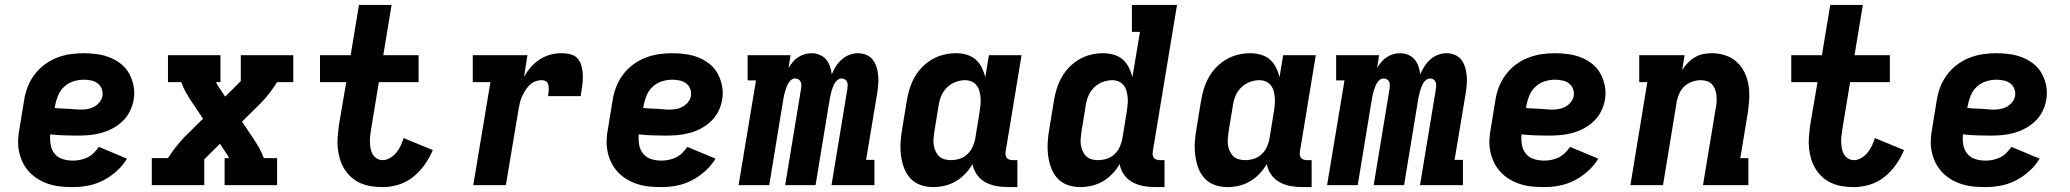

<svg xmlns="http://www.w3.org/2000/svg" viewBox="-20 -755 8440 783"><path d="M277 8Q252 8 227 5.5Q202 3 179 -4.5Q156 -12 136 -24Q116 -36 100 -53Q84 -70 73.5 -91Q63 -112 58 -135.5Q53 -159 54 -184Q55 -209 60 -234L78 -344Q82 -372 92 -398.5Q102 -425 119.5 -449Q137 -473 161 -491Q185 -509 212 -519.5Q239 -530 266.5 -534Q294 -538 322 -538Q350 -538 377.5 -534Q405 -530 429.5 -520Q454 -510 474.5 -493.5Q495 -477 507.5 -453.5Q520 -430 525 -403Q530 -376 525 -348Q521 -324 509.5 -301Q498 -278 479.5 -260.5Q461 -243 438.5 -231Q416 -219 391.5 -212.5Q367 -206 343.5 -204Q320 -202 296 -202Q268 -202 240.5 -203Q213 -204 185 -207Q183 -186 186.5 -165Q190 -144 202.5 -128.5Q215 -113 235 -106.5Q255 -100 277 -100Q292 -100 307 -103Q322 -106 336.5 -113Q351 -120 362.5 -131.5Q374 -143 383 -156L498 -108Q481 -80 455.5 -57Q430 -34 400.5 -19Q371 -4 339.5 2Q308 8 277 8ZM310 -308Q324 -308 338 -310.5Q352 -313 364.5 -320Q377 -327 386.5 -339Q396 -351 398 -365Q400 -380 394.5 -393.5Q389 -407 377.5 -415.5Q366 -424 351 -427Q336 -430 321 -430Q301 -430 280 -423.5Q259 -417 242.5 -402Q226 -387 217.5 -367Q209 -347 205 -326L203 -315Q216 -313 229.5 -312.5Q243 -312 256.5 -311.5Q270 -311 283.5 -309.5Q297 -308 310 -308Z M599 0V-110H665Q680 -134 697.5 -156Q715 -178 734 -198L808 -271L761 -341Q749 -359 738 -378.5Q727 -398 719 -420H665V-530H879V-420H861Q861 -420 861 -420Q861 -420 861 -420Q863 -415 865.5 -410.5Q868 -406 871 -402L898 -361L948 -410Q949 -411 950 -412Q951 -413 952 -414Q954 -417 956.5 -419.5Q959 -422 962 -424V-530H1176V-420H1110Q1095 -396 1078 -374Q1061 -352 1041 -332L967 -259L1014 -189Q1026 -171 1037 -151.5Q1048 -132 1056 -110H1110V0H896V-110H914Q914 -110 914 -110Q914 -110 914 -110Q912 -115 909.5 -119.5Q907 -124 904 -128L877 -169L828 -120Q827 -119 826 -118Q825 -117 824 -116H823Q821 -113 818.5 -110.5Q816 -108 813 -106V0Z M1541 8Q1517 8 1494 4.5Q1471 1 1450.5 -8Q1430 -17 1413.5 -31.5Q1397 -46 1385 -65Q1373 -84 1366.5 -105.5Q1360 -127 1357.5 -150Q1355 -173 1357 -196.5Q1359 -220 1362 -244L1392 -420H1285V-530H1410L1444 -735H1577L1543 -530H1687V-420H1525L1493 -226Q1491 -213 1489.5 -200Q1488 -187 1488.5 -174Q1489 -161 1491.5 -148.5Q1494 -136 1500 -125.5Q1506 -115 1517 -108.5Q1528 -102 1541 -102Q1556 -102 1571 -111Q1586 -120 1596.5 -133Q1607 -146 1614 -161Q1621 -176 1626 -192L1745 -143Q1732 -112 1712 -83.5Q1692 -55 1665 -33.5Q1638 -12 1605.5 -2Q1573 8 1541 8Z M1910 0 1980 -420H1908V-530H2131L2117 -442Q2129 -463 2145 -481.5Q2161 -500 2181.5 -513Q2202 -526 2224.5 -532Q2247 -538 2270 -538Q2290 -538 2308.5 -533Q2327 -528 2338 -513.5Q2349 -499 2353 -480Q2357 -461 2357 -441.5Q2357 -422 2354 -402.5Q2351 -383 2348 -363H2215Q2216 -370 2217 -377Q2218 -384 2218 -391.5Q2218 -399 2217 -405.5Q2216 -412 2212.5 -417.5Q2209 -423 2202.5 -425.5Q2196 -428 2189 -428Q2175 -428 2161.5 -422.5Q2148 -417 2138 -406.5Q2128 -396 2120.5 -383.5Q2113 -371 2107.5 -358Q2102 -345 2099 -331.5Q2096 -318 2094 -305L2043 0Z M2677 8Q2652 8 2627 5.5Q2602 3 2579 -4.5Q2556 -12 2536 -24Q2516 -36 2500 -53Q2484 -70 2473.5 -91Q2463 -112 2458 -135.5Q2453 -159 2454 -184Q2455 -209 2460 -234L2478 -344Q2482 -372 2492 -398.5Q2502 -425 2519.5 -449Q2537 -473 2561 -491Q2585 -509 2612 -519.5Q2639 -530 2666.5 -534Q2694 -538 2722 -538Q2750 -538 2777.5 -534Q2805 -530 2829.5 -520Q2854 -510 2874.5 -493.5Q2895 -477 2907.5 -453.5Q2920 -430 2925 -403Q2930 -376 2925 -348Q2921 -324 2909.5 -301Q2898 -278 2879.5 -260.5Q2861 -243 2838.5 -231Q2816 -219 2791.5 -212.5Q2767 -206 2743.5 -204Q2720 -202 2696 -202Q2668 -202 2640.5 -203Q2613 -204 2585 -207Q2583 -186 2586.5 -165Q2590 -144 2602.5 -128.5Q2615 -113 2635 -106.5Q2655 -100 2677 -100Q2692 -100 2707 -103Q2722 -106 2736.5 -113Q2751 -120 2762.5 -131.5Q2774 -143 2783 -156L2898 -108Q2881 -80 2855.5 -57Q2830 -34 2800.5 -19Q2771 -4 2739.5 2Q2708 8 2677 8ZM2710 -308Q2724 -308 2738 -310.5Q2752 -313 2764.5 -320Q2777 -327 2786.5 -339Q2796 -351 2798 -365Q2800 -380 2794.5 -393.5Q2789 -407 2777.5 -415.5Q2766 -424 2751 -427Q2736 -430 2721 -430Q2701 -430 2680 -423.5Q2659 -417 2642.5 -402Q2626 -387 2617.5 -367Q2609 -347 2605 -326L2603 -315Q2616 -313 2629.5 -312.5Q2643 -312 2656.5 -311.5Q2670 -311 2683.5 -309.5Q2697 -308 2710 -308Z M2992 0 3063 -427H3029V-530H3204L3196 -478Q3204 -491 3213.5 -502.5Q3223 -514 3235.5 -522Q3248 -530 3262 -534Q3276 -538 3290 -538Q3307 -538 3322.5 -531.5Q3338 -525 3348.5 -513Q3359 -501 3364.5 -485Q3370 -469 3372 -452Q3379 -469 3389 -484.5Q3399 -500 3413 -512.5Q3427 -525 3444.5 -531.5Q3462 -538 3479 -538Q3497 -538 3513.5 -531Q3530 -524 3540 -510.5Q3550 -497 3555 -480.5Q3560 -464 3561.5 -446Q3563 -428 3561.5 -410Q3560 -392 3557 -373L3512 -103H3546V0H3371L3436 -394Q3437 -401 3437 -408.5Q3437 -416 3434 -422Q3431 -428 3425 -431.5Q3419 -435 3412 -435Q3404 -435 3396.5 -429.5Q3389 -424 3384.5 -416.5Q3380 -409 3377 -401Q3374 -393 3371.5 -385Q3369 -377 3367.5 -369Q3366 -361 3364 -353L3306 0H3182L3247 -394Q3248 -401 3248 -408.5Q3248 -416 3245 -422Q3242 -428 3236 -431.5Q3230 -435 3222 -435Q3214 -435 3207 -429.5Q3200 -424 3195.5 -416.5Q3191 -409 3188 -401Q3185 -393 3182.5 -385Q3180 -377 3178 -369Q3176 -361 3175 -353L3117 0Z M3785 8Q3758 8 3733 -1Q3708 -10 3691 -29.5Q3674 -49 3665.5 -73.5Q3657 -98 3654 -124.5Q3651 -151 3653 -179Q3655 -207 3660 -234L3678 -344Q3682 -369 3689.5 -393Q3697 -417 3709.5 -439.5Q3722 -462 3740.5 -481Q3759 -500 3781.5 -513Q3804 -526 3829 -532Q3854 -538 3878 -538Q3901 -538 3922 -532Q3943 -526 3958.5 -512.5Q3974 -499 3983.5 -480Q3993 -461 3998 -440Q3998 -440 3998 -440Q3998 -440 3998 -440L4013 -530H4146L4081 -136Q4080 -129 4081 -122.5Q4082 -116 4086 -111Q4090 -106 4096.5 -104Q4103 -102 4109 -102H4129V8H4091Q4066 8 4042 3.5Q4018 -1 3997.5 -12.5Q3977 -24 3963.5 -43.5Q3950 -63 3946 -86Q3934 -65 3916.5 -46.5Q3899 -28 3877.5 -15.5Q3856 -3 3832.5 2.5Q3809 8 3785 8ZM3858 -102Q3876 -102 3893.5 -107.5Q3911 -113 3924.5 -125.5Q3938 -138 3946 -155Q3954 -172 3957 -189L3975 -299Q3977 -313 3978.5 -327.5Q3980 -342 3979 -355.5Q3978 -369 3974.5 -382.5Q3971 -396 3963 -406.5Q3955 -417 3942.5 -422.5Q3930 -428 3916 -428Q3896 -428 3876.5 -420.5Q3857 -413 3842 -398.5Q3827 -384 3819 -365Q3811 -346 3808 -326L3790 -216Q3788 -203 3787 -189Q3786 -175 3788 -162.5Q3790 -150 3795.5 -138Q3801 -126 3810 -117.5Q3819 -109 3831.5 -105.5Q3844 -102 3858 -102Z M4385 8Q4358 8 4333 -1Q4308 -10 4291 -29.5Q4274 -49 4265.5 -73.5Q4257 -98 4254 -124.5Q4251 -151 4253 -179Q4255 -207 4260 -234L4278 -344Q4282 -369 4289.5 -393Q4297 -417 4309.5 -439.5Q4322 -462 4340.5 -481Q4359 -500 4381.5 -513Q4404 -526 4429 -532Q4454 -538 4478 -538Q4501 -538 4522 -532Q4543 -526 4558.5 -512.5Q4574 -499 4583.5 -480Q4593 -461 4598 -440Q4598 -440 4598 -440Q4598 -440 4598 -440L4629 -625H4596V-735H4780L4681 -136Q4680 -129 4681 -122.5Q4682 -116 4686 -111Q4690 -106 4696.5 -104Q4703 -102 4709 -102H4729V8H4691Q4666 8 4642 3.5Q4618 -1 4597.5 -12.5Q4577 -24 4563.5 -43.5Q4550 -63 4546 -86Q4534 -65 4516.5 -46.5Q4499 -28 4477.5 -15.5Q4456 -3 4432.5 2.5Q4409 8 4385 8ZM4458 -102Q4476 -102 4493.5 -107.5Q4511 -113 4524.5 -125.5Q4538 -138 4546 -155Q4554 -172 4557 -189L4575 -299Q4577 -313 4578.5 -327.5Q4580 -342 4579 -355.5Q4578 -369 4574.5 -382.5Q4571 -396 4563 -406.5Q4555 -417 4542.5 -422.5Q4530 -428 4516 -428Q4496 -428 4476.5 -420.5Q4457 -413 4442 -398.5Q4427 -384 4419 -365Q4411 -346 4408 -326L4390 -216Q4388 -203 4387 -189Q4386 -175 4388 -162.5Q4390 -150 4395.5 -138Q4401 -126 4410 -117.5Q4419 -109 4431.5 -105.5Q4444 -102 4458 -102Z M4985 8Q4958 8 4933 -1Q4908 -10 4891 -29.5Q4874 -49 4865.5 -73.5Q4857 -98 4854 -124.5Q4851 -151 4853 -179Q4855 -207 4860 -234L4878 -344Q4882 -369 4889.5 -393Q4897 -417 4909.5 -439.5Q4922 -462 4940.5 -481Q4959 -500 4981.5 -513Q5004 -526 5029 -532Q5054 -538 5078 -538Q5101 -538 5122 -532Q5143 -526 5158.5 -512.5Q5174 -499 5183.5 -480Q5193 -461 5198 -440Q5198 -440 5198 -440Q5198 -440 5198 -440L5213 -530H5346L5281 -136Q5280 -129 5281 -122.5Q5282 -116 5286 -111Q5290 -106 5296.5 -104Q5303 -102 5309 -102H5329V8H5291Q5266 8 5242 3.5Q5218 -1 5197.5 -12.5Q5177 -24 5163.5 -43.5Q5150 -63 5146 -86Q5134 -65 5116.5 -46.5Q5099 -28 5077.5 -15.5Q5056 -3 5032.5 2.5Q5009 8 4985 8ZM5058 -102Q5076 -102 5093.5 -107.5Q5111 -113 5124.5 -125.5Q5138 -138 5146 -155Q5154 -172 5157 -189L5175 -299Q5177 -313 5178.5 -327.5Q5180 -342 5179 -355.5Q5178 -369 5174.5 -382.5Q5171 -396 5163 -406.5Q5155 -417 5142.5 -422.5Q5130 -428 5116 -428Q5096 -428 5076.5 -420.5Q5057 -413 5042 -398.5Q5027 -384 5019 -365Q5011 -346 5008 -326L4990 -216Q4988 -203 4987 -189Q4986 -175 4988 -162.5Q4990 -150 4995.5 -138Q5001 -126 5010 -117.5Q5019 -109 5031.5 -105.5Q5044 -102 5058 -102Z M5392 0 5463 -427H5429V-530H5604L5596 -478Q5604 -491 5613.5 -502.5Q5623 -514 5635.5 -522Q5648 -530 5662 -534Q5676 -538 5690 -538Q5707 -538 5722.5 -531.5Q5738 -525 5748.5 -513Q5759 -501 5764.5 -485Q5770 -469 5772 -452Q5779 -469 5789 -484.5Q5799 -500 5813 -512.5Q5827 -525 5844.5 -531.5Q5862 -538 5879 -538Q5897 -538 5913.5 -531Q5930 -524 5940 -510.5Q5950 -497 5955 -480.5Q5960 -464 5961.5 -446Q5963 -428 5961.5 -410Q5960 -392 5957 -373L5912 -103H5946V0H5771L5836 -394Q5837 -401 5837 -408.5Q5837 -416 5834 -422Q5831 -428 5825 -431.5Q5819 -435 5812 -435Q5804 -435 5796.5 -429.5Q5789 -424 5784.5 -416.5Q5780 -409 5777 -401Q5774 -393 5771.5 -385Q5769 -377 5767.5 -369Q5766 -361 5764 -353L5706 0H5582L5647 -394Q5648 -401 5648 -408.5Q5648 -416 5645 -422Q5642 -428 5636 -431.5Q5630 -435 5622 -435Q5614 -435 5607 -429.5Q5600 -424 5595.5 -416.5Q5591 -409 5588 -401Q5585 -393 5582.5 -385Q5580 -377 5578 -369Q5576 -361 5575 -353L5517 0Z M6277 8Q6252 8 6227 5.5Q6202 3 6179 -4.5Q6156 -12 6136 -24Q6116 -36 6100 -53Q6084 -70 6073.5 -91Q6063 -112 6058 -135.5Q6053 -159 6054 -184Q6055 -209 6060 -234L6078 -344Q6082 -372 6092 -398.5Q6102 -425 6119.5 -449Q6137 -473 6161 -491Q6185 -509 6212 -519.5Q6239 -530 6266.5 -534Q6294 -538 6322 -538Q6350 -538 6377.5 -534Q6405 -530 6429.5 -520Q6454 -510 6474.5 -493.5Q6495 -477 6507.5 -453.5Q6520 -430 6525 -403Q6530 -376 6525 -348Q6521 -324 6509.5 -301Q6498 -278 6479.5 -260.5Q6461 -243 6438.5 -231Q6416 -219 6391.5 -212.5Q6367 -206 6343.5 -204Q6320 -202 6296 -202Q6268 -202 6240.5 -203Q6213 -204 6185 -207Q6183 -186 6186.5 -165Q6190 -144 6202.5 -128.5Q6215 -113 6235 -106.5Q6255 -100 6277 -100Q6292 -100 6307 -103Q6322 -106 6336.5 -113Q6351 -120 6362.5 -131.5Q6374 -143 6383 -156L6498 -108Q6481 -80 6455.5 -57Q6430 -34 6400.5 -19Q6371 -4 6339.5 2Q6308 8 6277 8ZM6310 -308Q6324 -308 6338 -310.5Q6352 -313 6364.5 -320Q6377 -327 6386.5 -339Q6396 -351 6398 -365Q6400 -380 6394.5 -393.5Q6389 -407 6377.5 -415.5Q6366 -424 6351 -427Q6336 -430 6321 -430Q6301 -430 6280 -423.5Q6259 -417 6242.5 -402Q6226 -387 6217.5 -367Q6209 -347 6205 -326L6203 -315Q6216 -313 6229.5 -312.5Q6243 -312 6256.5 -311.5Q6270 -311 6283.5 -309.5Q6297 -308 6310 -308Z M6629 0 6698 -420H6665V-530H6850L6840 -469Q6850 -485 6863 -498.5Q6876 -512 6892 -521.5Q6908 -531 6925.5 -534.5Q6943 -538 6961 -538Q6989 -538 7015.5 -529.5Q7042 -521 7062 -503Q7082 -485 7094 -460.5Q7106 -436 7110.5 -409Q7115 -382 7113.5 -353Q7112 -324 7108 -296L7077 -110H7110V0H6925L6977 -314Q6980 -327 6980.5 -340Q6981 -353 6980 -365.5Q6979 -378 6974.5 -390Q6970 -402 6962 -411Q6954 -420 6941.5 -424Q6929 -428 6916 -428Q6899 -428 6881.5 -422Q6864 -416 6850.5 -404Q6837 -392 6829 -375Q6821 -358 6818 -341L6762 0Z M7541 8Q7517 8 7494 4.5Q7471 1 7450.5 -8Q7430 -17 7413.5 -31.5Q7397 -46 7385 -65Q7373 -84 7366.5 -105.5Q7360 -127 7357.5 -150Q7355 -173 7357 -196.5Q7359 -220 7362 -244L7392 -420H7285V-530H7410L7444 -735H7577L7543 -530H7687V-420H7525L7493 -226Q7491 -213 7489.5 -200Q7488 -187 7488.5 -174Q7489 -161 7491.5 -148.5Q7494 -136 7500 -125.5Q7506 -115 7517 -108.5Q7528 -102 7541 -102Q7556 -102 7571 -111Q7586 -120 7596.5 -133Q7607 -146 7614 -161Q7621 -176 7626 -192L7745 -143Q7732 -112 7712 -83.5Q7692 -55 7665 -33.5Q7638 -12 7605.5 -2Q7573 8 7541 8Z M8077 8Q8052 8 8027 5.5Q8002 3 7979 -4.5Q7956 -12 7936 -24Q7916 -36 7900 -53Q7884 -70 7873.5 -91Q7863 -112 7858 -135.5Q7853 -159 7854 -184Q7855 -209 7860 -234L7878 -344Q7882 -372 7892 -398.5Q7902 -425 7919.5 -449Q7937 -473 7961 -491Q7985 -509 8012 -519.5Q8039 -530 8066.5 -534Q8094 -538 8122 -538Q8150 -538 8177.5 -534Q8205 -530 8229.5 -520Q8254 -510 8274.5 -493.5Q8295 -477 8307.5 -453.5Q8320 -430 8325 -403Q8330 -376 8325 -348Q8321 -324 8309.5 -301Q8298 -278 8279.5 -260.5Q8261 -243 8238.5 -231Q8216 -219 8191.5 -212.5Q8167 -206 8143.5 -204Q8120 -202 8096 -202Q8068 -202 8040.5 -203Q8013 -204 7985 -207Q7983 -186 7986.5 -165Q7990 -144 8002.5 -128.5Q8015 -113 8035 -106.5Q8055 -100 8077 -100Q8092 -100 8107 -103Q8122 -106 8136.5 -113Q8151 -120 8162.5 -131.5Q8174 -143 8183 -156L8298 -108Q8281 -80 8255.5 -57Q8230 -34 8200.5 -19Q8171 -4 8139.5 2Q8108 8 8077 8ZM8110 -308Q8124 -308 8138 -310.5Q8152 -313 8164.5 -320Q8177 -327 8186.5 -339Q8196 -351 8198 -365Q8200 -380 8194.5 -393.5Q8189 -407 8177.5 -415.5Q8166 -424 8151 -427Q8136 -430 8121 -430Q8101 -430 8080 -423.5Q8059 -417 8042.5 -402Q8026 -387 8017.5 -367Q8009 -347 8005 -326L8003 -315Q8016 -313 8029.5 -312.5Q8043 -312 8056.5 -311.5Q8070 -311 8083.5 -309.5Q8097 -308 8110 -308Z"/></svg>

Font: Iosevka Curly Slab XBdEx
Style: Italic
Weight: 800
Width: 7
Italic angle: -9°
Monospace: yes
Designer: Belleve Invis
Foundry: Belleve Invis
Version: Version 11.1.0; ttfautohint (v1.8.3)